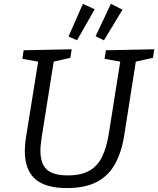

<svg xmlns="http://www.w3.org/2000/svg" viewBox="-20 -949 806 978"><path d="M519.5 -693 766 -698 759.3 -654.5 660.4 -632.5 673.7 -647.2 613.1 -261.7Q599.1 -171.7 564.7 -111.5Q530.4 -51.3 471 -21.1Q411.7 9 321 9Q210.3 9 158.4 -37.8Q106.5 -84.7 106.5 -178.7Q106.5 -196.4 108.2 -215.7Q109.9 -235.1 113.5 -256.1L176.2 -647.2L185.5 -632.8L93.9 -649.5L100.6 -693L345.1 -698L338.4 -654.5L242.8 -632.5L255.5 -647.2L192.5 -250.7Q189.5 -231 187.7 -213.4Q185.9 -195.7 185.9 -180.4Q185.9 -116.5 217.8 -86Q249.8 -55.6 325 -55.6Q394.6 -55.6 436.4 -80.1Q478.1 -104.5 500.8 -152Q523.4 -199.5 534.1 -267.1L594.4 -647.2L604.7 -632.8L512.8 -649.5ZM509.4 -743.7 467 -764.4 544.7 -929.3 603.9 -899.5ZM372.3 -743.7 329.1 -763.1 402.2 -929.3 462.4 -901.9Z"/></svg>

Font: Bitter Thin
Style: Italic
Weight: 100
Italic angle: -9°
Designer: Sol Matas, and Bitter project Authors
Foundry: Sol Matas
Version: Version 2.002